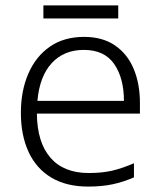

<svg xmlns="http://www.w3.org/2000/svg" viewBox="-20 -678 592 708"><path d="M305 10Q225 10 169.5 -23Q114 -56 85.5 -117.5Q57 -179 57 -262Q57 -343 84.5 -406.5Q112 -470 164 -506Q216 -542 290 -542Q358 -542 404 -510.5Q450 -479 473 -424Q496 -369 496 -298V-259H116Q117 -153 166 -96.5Q215 -40 307 -40Q356 -40 393 -48.5Q430 -57 474 -76V-24Q435 -7 395.5 1.5Q356 10 305 10ZM118 -306H437Q437 -390 401 -442Q365 -494 289 -494Q216 -494 171 -445.5Q126 -397 118 -306ZM416 -658V-610H140V-658Z"/></svg>

Font: Noto Sans Symbols Light
Style: Regular
Weight: 300
Version: Version 2.002